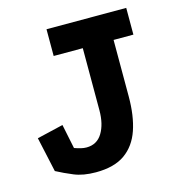

<svg xmlns="http://www.w3.org/2000/svg" viewBox="-94 -672 722 777"><g transform="rotate(-15 266.5 -283.5)"><path d="M421 -240Q421 -159 401 -100.5Q381 -42 336 -10Q291 22 214 22Q161 22 123.5 6.5Q86 -9 54 -26L22 -172L132 -198L153 -96Q167 -91 179.5 -88Q192 -85 203 -85Q247 -85 269.5 -122Q292 -159 292 -217V-477H170V-589H504V-477H421Z"/></g></svg>

Font: Podkova ExtraBold
Style: Regular
Weight: 800
Designer: Ilya Yudin
Foundry: Cyreal (www.cyreal.org)
Version: Version 2.103